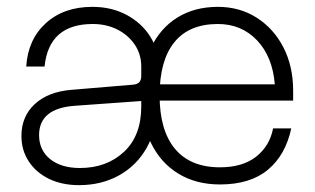

<svg xmlns="http://www.w3.org/2000/svg" viewBox="-20 -530 918 560"><path d="M392 -252Q392 -172 420 -113.8Q448 -55.5 499.8 -23.8Q551.5 8 621.5 8Q710 8 761.5 -35Q813 -78 829.5 -155.5H776.5Q766.5 -104 727 -73Q687.5 -42 621.5 -42Q535.5 -42 490.5 -95.8Q445.5 -149.5 445.5 -252Q445.5 -353.5 488.5 -406.8Q531.5 -460 615.5 -460Q684.5 -460 729.8 -412.2Q775 -364.5 781.5 -284H437V-236.5H835V-265.5Q835 -336.5 806.8 -391.5Q778.5 -446.5 729 -478.2Q679.5 -510 615.5 -510Q547.5 -510 497.2 -478.8Q447 -447.5 419.5 -389.5Q392 -331.5 392 -252ZM443 -137.5V-335Q443 -384.5 417.8 -424Q392.5 -463.5 348.8 -486.8Q305 -510 249.5 -510Q166 -510 113.8 -462.5Q61.5 -415 56.5 -336H110Q122.5 -460 250.5 -460Q290.5 -460 322.5 -443.8Q354.5 -427.5 373.2 -399.5Q392 -371.5 392 -336V-130ZM437 -219.5H392Q392 -134 341.5 -87Q291 -40 213 -40Q158.5 -40 126.2 -66Q94 -92 94 -136Q94 -214 198.5 -221.5L394 -235.5L392 -309Q392 -296.5 386.2 -290.2Q380.5 -284 367.5 -283L188.5 -268Q120.5 -262.5 81.5 -226.5Q42.5 -190.5 42.5 -133.5Q42.5 -91.5 64 -59Q85.5 -26.5 123.2 -8.2Q161 10 210.5 10Q276 10 327.2 -18.5Q378.5 -47 407.8 -98.8Q437 -150.5 437 -219.5Z"/></svg>

Font: Overused Grotesk Light
Style: Regular
Weight: 300
Designer: RandomMaerks
Version: Version 0.005